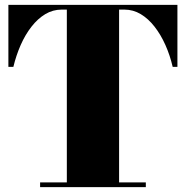

<svg xmlns="http://www.w3.org/2000/svg" viewBox="-20 -770 764 790"><path d="M145 0V-19.5H255V-730.5H233.5Q197.5 -730.5 166.2 -711.8Q135 -693 109.5 -660.2Q84 -627.5 65.2 -585Q46.5 -542.5 35 -495H14.5V-750H710V-495H690.5Q679.5 -542.5 660.5 -585Q641.5 -627.5 616 -660.2Q590.5 -693 559.2 -711.8Q528 -730.5 492 -730.5H470V-19.5H580V0Z"/></svg>

Font: Bodoni Moda Black
Style: Regular
Weight: 900
Version: Version 2.005